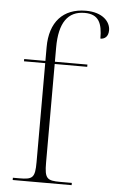

<svg xmlns="http://www.w3.org/2000/svg" viewBox="-55 -810 509 847"><g transform="rotate(5 200.0 -386.0)"><path d="M34 0H295V-10H244C185 -10 174 -18 174 -89V-526H318V-536H174V-599C174 -709 212 -762 286 -762C349 -762 365 -723 365 -655C383 -655 400 -666 400 -695C400 -732 366 -772 291 -772C190 -772 132 -708 132 -597V-536H38V-526H132V-88C132 -18 122 -10 62 -10H34Z"/></g></svg>

Font: Noto Serif Display ExtraLight
Style: Regular
Weight: 200
Designer: Monotype Design Team
Foundry: Monotype Imaging Inc.
Version: Version 2.009